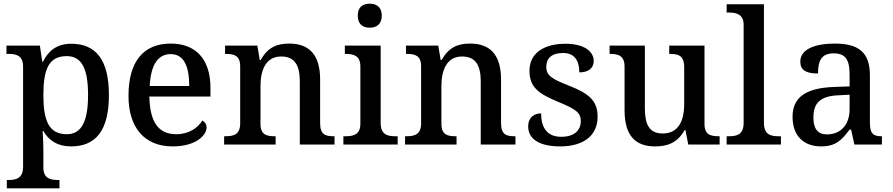

<svg xmlns="http://www.w3.org/2000/svg" viewBox="-20 -783 4837 1040"><path d="M17 237H302V192H294C254 192 215 184 215 125V40C215 13 214 -34 211 -73H215C244 -23 290 10 365 10C498 10 570 -75 570 -268C570 -461 498 -546 366 -546C288 -546 242 -508 213 -449H209L196 -536H15V-491H27C69 -491 105 -482 105 -422V122C105 183 66 192 26 192H17ZM342 -56C244 -56 215 -130 215 -268C215 -409 244 -479 342 -479C424 -479 457 -408 457 -269C457 -130 424 -56 342 -56Z M915 10C1041 10 1099 -50 1099 -93C1099 -112 1087 -125 1076 -130C1052 -91 1004 -56 935 -56C841 -56 792 -117 789 -260H1120V-307C1120 -465 1038 -547 905 -547C758 -547 676 -451 676 -264C676 -91 763 10 915 10ZM1005 -317H791C796 -429 835 -490 904 -490C978 -490 1005 -421 1005 -317Z M1194 0H1473V-45H1468C1424 -45 1391 -53 1391 -112V-317C1391 -402 1419 -477 1503 -477C1578 -477 1604 -427 1604 -341V0H1792V-45H1787C1742 -45 1714 -54 1714 -117V-352C1714 -488 1653 -547 1547 -547C1480 -547 1431 -527 1392 -458H1387L1374 -536H1199V-491H1204C1248 -491 1281 -482 1281 -424V-116C1281 -54 1246 -45 1201 -45H1194Z M1983 -633C2018 -633 2048 -651 2048 -698C2048 -746 2018 -763 1983 -763C1946 -763 1918 -746 1918 -698C1918 -651 1946 -633 1983 -633ZM1840 0H2134V-45H2121C2077 -45 2042 -55 2042 -117V-536H1848V-491H1853C1896 -491 1932 -481 1932 -423V-113C1932 -55 1896 -45 1853 -45H1840Z M2174 0H2453V-45H2448C2404 -45 2371 -53 2371 -112V-317C2371 -402 2399 -477 2483 -477C2558 -477 2584 -427 2584 -341V0H2772V-45H2767C2722 -45 2694 -54 2694 -117V-352C2694 -488 2633 -547 2527 -547C2460 -547 2411 -527 2372 -458H2367L2354 -536H2179V-491H2184C2228 -491 2261 -482 2261 -424V-116C2261 -54 2226 -45 2181 -45H2174Z M3014 10C3138 10 3217 -46 3217 -151C3217 -239 3168 -277 3062 -319C2973 -354 2939 -372 2939 -421C2939 -466 2967 -496 3030 -496C3089 -496 3118 -458 3118 -391C3169 -391 3196 -415 3196 -453C3196 -503 3146 -546 3043 -546C2926 -546 2848 -495 2848 -400C2848 -310 2898 -275 3004 -231C3098 -192 3126 -174 3126 -127C3126 -77 3090 -42 3020 -42C2941 -42 2911 -95 2911 -169C2881 -169 2841 -153 2841 -98C2841 -29 2903 10 3014 10Z M3528 10C3594 10 3649 -8 3688 -78H3693L3708 0H3878V-45H3874C3831 -45 3796 -52 3796 -111V-536H3605V-491H3609C3652 -491 3686 -483 3686 -421V-219C3686 -123 3651 -60 3570 -60C3495 -60 3473 -111 3473 -198V-536H3282V-491H3285C3330 -491 3363 -481 3363 -422V-186C3363 -50 3420 10 3528 10Z M3916 0H4210V-45H4197C4153 -45 4118 -55 4118 -117V-760H3916V-715H3929C3968 -715 4008 -706 4008 -649V-117C4008 -55 3973 -45 3929 -45H3916Z M4428 10C4509 10 4540 -26 4582 -81H4590L4608 0H4757V-45H4754C4709 -45 4692 -61 4692 -117V-375C4692 -501 4629 -547 4502 -547C4399 -547 4315 -519 4315 -449C4315 -402 4347 -385 4411 -385C4411 -449 4426 -494 4496 -494C4570 -494 4582 -446 4582 -373V-315L4499 -312C4347 -307 4273 -257 4273 -151C4273 -41 4339 10 4428 10ZM4460 -55C4409 -55 4386 -86 4386 -146C4386 -223 4420 -263 4524 -267L4582 -270V-191C4582 -108 4534 -55 4460 -55Z"/></svg>

Font: Noto Serif Georgian Medium
Style: Regular
Weight: 500
Designer: Monotype Design Team, Akaki Razmadze
Foundry: Google LLC
Version: Version 2.003